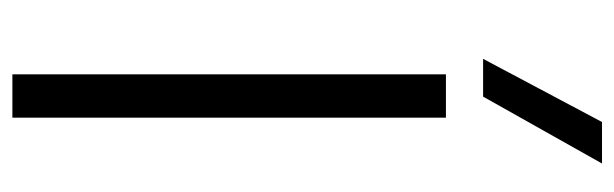

<svg xmlns="http://www.w3.org/2000/svg" viewBox="-361 -631 992 310"><g transform="rotate(90 135.0 -476.0)"><path d="M100 -700V0H170V-700ZM75 -760H136L244 -952H177Z"/></g></svg>

Font: Gully Light
Style: Regular
Weight: 300
Designer: jaikishan Patel
Foundry: MagicType
Version: Version 1.000;Glyphs 3.2 (3242)